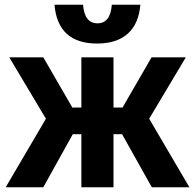

<svg xmlns="http://www.w3.org/2000/svg" viewBox="-20 -787 820 807"><path d="M4 0 173 -288 19 -546H162L284 -335H322V-546H457V-335H495L617 -546H761L607 -288L776 0H618L493 -223H457V0H322V-223H286L162 0ZM388 -604Q223 -604 209 -767H329Q335 -689 390 -689Q444 -689 450 -767H570Q563 -686 516.5 -645Q470 -604 388 -604Z"/></svg>

Font: Noto Sans SemiCondensed
Style: Bold
Weight: 700
Width: 4
Designer: Monotype Design Team
Foundry: Monotype Imaging Inc.
Version: Version 2.013; ttfautohint (v1.8.4.7-5d5b)